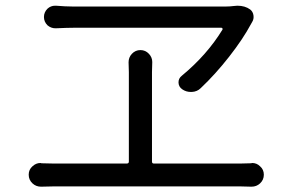

<svg xmlns="http://www.w3.org/2000/svg" viewBox="-20 -707 1040 689"><path d="M778.3 -600.6Q779.3 -602.5 778.3 -605Q777.3 -607.4 774.4 -607.4H245.1Q222.7 -607.4 180.7 -605.5Q179.7 -605.5 178.7 -605.5Q163.1 -605.5 150.4 -616.2Q137.7 -628.9 137.7 -646Q137.7 -663.1 150.4 -675.8Q162.1 -686.5 177.7 -686.5Q179.7 -686.5 180.7 -686.5Q215.8 -683.6 240.2 -683.6H791Q804.7 -683.6 819.3 -685.5Q826.2 -686.5 832 -686.5Q859.4 -686.5 877.9 -672.9Q887.7 -665 889.6 -651.9Q891.6 -638.7 884.8 -627.9Q882.8 -624 880.9 -621.1Q851.6 -566.4 802.2 -503.4Q752.9 -440.4 700.2 -390.6Q687.5 -377.9 668 -377Q666 -377 665 -377Q647.5 -377 633.8 -386.7Q621.1 -395.5 620.6 -410.6Q620.1 -425.8 632.8 -435.5Q722.7 -509.8 778.3 -600.6ZM525.4 -127Q525.4 -120.1 532.2 -120.1H841.8Q860.4 -120.1 880.9 -121.1Q882.8 -122.1 884.8 -122.1Q901.4 -122.1 913.1 -110.4Q926.8 -98.6 926.8 -80.1Q926.8 -61.5 913.1 -48.8Q900.4 -37.1 882.8 -37.1Q881.8 -37.1 880.9 -37.1Q860.4 -38.1 841.8 -38.1H172.9Q150.4 -38.1 128.9 -37.1Q127.9 -37.1 127 -37.1Q109.4 -37.1 96.7 -48.8Q83 -61.5 83 -80.1Q83 -98.6 96.7 -110.4Q109.4 -122.1 125 -122.1Q127 -122.1 128.9 -121.1Q151.4 -120.1 172.9 -120.1H434.6Q442.4 -120.1 442.4 -127V-448.2L441.4 -483.4Q441.4 -501 453.1 -513.7Q465.8 -527.3 483.9 -527.3Q502 -527.3 514.6 -513.7Q526.4 -501 526.4 -484.4L525.4 -448.2Z"/></svg>

Font: Gen Jyuu Gothic Regular
Style: Regular
Weight: 400
Designer: [Source Han Sans]
Ryoko NISHIZUKA  (kana & ideographs); Paul D. Hunt (Latin, Greek & Cyrillic); Wenlong ZHANG  (bopomofo
Version: Version 1.002.20150607